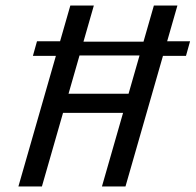

<svg xmlns="http://www.w3.org/2000/svg" viewBox="-20 -675 708 695"><path d="M99.1 -472.7 113.9 -525.6H228.4L228 -524.1H552L552.6 -525.6H668L653.2 -472.7H537.4V-474.2H216.9L215.6 -472.7ZM234.6 -655H319.7L131.7 0H46.6ZM537 -655H622.2L434.2 0H349ZM156.5 -266.4 175.8 -335.7H494.6L475.3 -266.4Z"/></svg>

Font: Intel One Mono Light
Style: Italic
Weight: 300
Italic angle: -16°
Monospace: yes
Designer: Fred Shallcrass
Foundry: Frere-Jones Type LLC
Version: Version 1.004